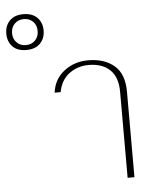

<svg xmlns="http://www.w3.org/2000/svg" viewBox="-250 -850 715 897"><g transform="rotate(-5 108.0 -402.0)"><path d="M-194 -720Q-194 -757 -171.5 -780.5Q-149 -804 -107 -804Q-65 -804 -42 -780.5Q-19 -757 -19 -720Q-19 -683 -42 -659.5Q-65 -636 -107 -636Q-149 -636 -171.5 -659.5Q-194 -683 -194 -720ZM-47 -720Q-47 -748 -64 -764.5Q-81 -781 -107 -781Q-133 -781 -150 -764Q-167 -747 -167 -720Q-167 -693 -150 -676Q-133 -659 -107 -659Q-81 -659 -64 -676Q-47 -693 -47 -720ZM312 -404Q312 -472 276 -506.5Q240 -541 176 -541Q125 -541 85.5 -512Q46 -483 35 -426H7Q15 -489 63 -526Q111 -563 176 -563Q251 -563 297.5 -524Q344 -485 344 -401V0H312Z"/></g></svg>

Font: Taviraj Thin
Style: Regular
Weight: 250
Designer: Katatrad Team
Foundry: CadsonDemak
Version: Version 1.001